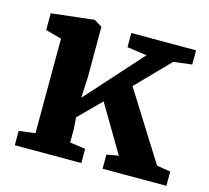

<svg xmlns="http://www.w3.org/2000/svg" viewBox="-87 -669 839 770"><g transform="rotate(15 333.0 -284.0)"><path d="M103.4 -68.1 104.1 -460.7 37.9 -478.8V-548.4L213.7 -568.5H215.7L248.2 -548.8V-339L243.8 -252.7L452.6 -485.3L370.6 -496.8V-555.7H639.3V-496.8L562.6 -487.1L430.3 -351.2L608.1 -68.5L665.1 -59.3V0H400.3V-59L449.6 -67.4L334.4 -261.9L244.1 -171.7L247.5 -125.4V-68.1L311.9 -59V0H35.8V-59.3Z"/></g></svg>

Font: Merriweather Light
Style: Regular
Weight: 300
Version: Version 2.100